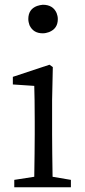

<svg xmlns="http://www.w3.org/2000/svg" viewBox="-20 -787 357 807"><path d="M160 -647C169 -647 177 -649 186 -652C211 -662 223 -680 223 -707C223 -716 221 -724 218 -732C208 -755 189 -767 160 -767C152 -766 144 -765 136 -762C111 -753 99 -734 99 -707C99 -698 101 -690 104 -681C115 -658 133 -647 160 -647ZM278 -31 201 -44C200 -115 199 -175 199 -223V-366L202 -505L188 -515L34 -464V-432L124 -426C125 -393 126 -344 126 -277V-223C126 -175 125 -115 124 -44L40 -31V0H278Z"/></svg>

Font: Noto Serif Tangut
Style: Regular
Weight: 400
Designer: YANG Xicheng
Foundry: Liu Zhao Studio
Version: Version 2.169